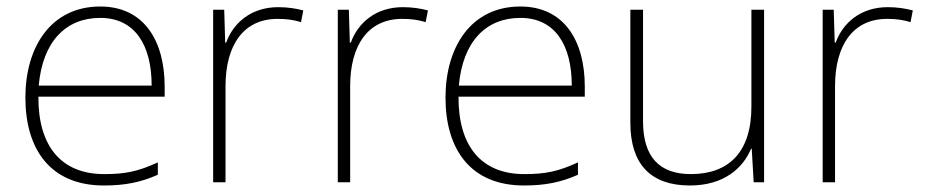

<svg xmlns="http://www.w3.org/2000/svg" viewBox="-20 -560 2841 590"><path d="M288 -540C136 -540 58 -415 58 -260C58 -100 136 10 299 10C365 10 413 0 465 -23V-61C404 -33 365 -25 300 -25C169 -25 97 -110 98 -263H486V-294C486 -434 423 -540 288 -540ZM288 -505C395 -505 446 -421 446 -297H99C111 -432 182 -505 288 -505Z M835 -538C752 -538 697 -490 675 -429H672L669 -530H635V0H673V-295C673 -421 728 -502 833 -502C861 -502 882 -499 905 -492L912 -528C889 -534 864 -538 835 -538Z M1218 -538C1135 -538 1080 -490 1058 -429H1055L1052 -530H1018V0H1056V-295C1056 -421 1111 -502 1216 -502C1244 -502 1265 -499 1288 -492L1295 -528C1272 -534 1247 -538 1218 -538Z M1579 -540C1427 -540 1349 -415 1349 -260C1349 -100 1427 10 1590 10C1656 10 1704 0 1756 -23V-61C1695 -33 1656 -25 1591 -25C1460 -25 1388 -110 1389 -263H1777V-294C1777 -434 1714 -540 1579 -540ZM1579 -505C1686 -505 1737 -421 1737 -297H1390C1402 -432 1473 -505 1579 -505Z M2328 -530H2289V-232C2289 -92 2219 -25 2103 -25C2008 -25 1956 -76 1956 -187V-530H1917V-183C1917 -55 1980 10 2100 10C2204 10 2263 -43 2288 -103H2290L2296 0H2328Z M2708 -538C2625 -538 2570 -490 2548 -429H2545L2542 -530H2508V0H2546V-295C2546 -421 2601 -502 2706 -502C2734 -502 2755 -499 2778 -492L2785 -528C2762 -534 2737 -538 2708 -538Z"/></svg>

Font: Noto Sans Myanmar UI ExtraLight
Style: Regular
Weight: 200
Designer: Monotype Design Team
Foundry: Monotype Imaging Inc.
Version: Version 2.103